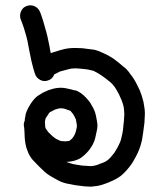

<svg xmlns="http://www.w3.org/2000/svg" viewBox="-20 -603 602 713"><path d="M157.8 -304.1Q142.9 -298.8 128.8 -306.5Q114.6 -314.1 109.8 -329L103.6 -349.2Q96.9 -372.2 88.7 -415.8Q82 -456.1 74.8 -478.2Q68.6 -501.2 62.8 -516.1L56.6 -531.9Q51.8 -546.8 58.3 -561.4Q64.7 -576 79.9 -581.1Q95 -586.1 108.9 -579.6Q122.8 -573.1 129 -557.8L134.8 -542Q141 -524.2 147.7 -498.8Q155.9 -472.9 164 -430.2Q165.9 -415.8 168.8 -404.8Q169.8 -406.2 172.7 -407.2Q183.7 -411 202.6 -416.5Q221.6 -422.1 234.3 -423.5Q247 -424.9 258 -424.9Q268.6 -424.9 284.9 -424Q297.8 -422.1 307.9 -421.1Q319.9 -420.1 330.9 -418.2Q344.8 -414.9 360.7 -407.2Q373.6 -401 381.8 -397.1Q390.9 -391.8 400 -386.1Q407.7 -380.8 419.7 -371.2Q429.7 -362.1 437.9 -355.9Q448.9 -348.2 456.6 -338.1Q462.8 -330 468.6 -321.8Q473.9 -315.1 478.7 -307Q483.9 -298.8 489.7 -286.8Q495 -275.8 498.8 -268.1Q502.6 -259 506 -248.9Q508.9 -239.8 512.7 -224.9Q515.6 -210.1 516.8 -200Q518 -189.9 518 -178.9Q518 -169.8 517 -159.2Q517 -148.2 514.6 -133.8Q512.7 -121.8 511.8 -112.2Q510.8 -103.1 508.9 -93Q507.9 -83 505 -73.9Q502.6 -62.8 496.9 -48Q490.6 -32.1 484.9 -22.1Q480.6 -14.9 476.7 -7.2Q471 3.8 461.4 15.8Q451.8 27.8 443.9 36Q436 44.1 427.8 50.8Q417.7 58 408.6 62.8Q398.6 68.1 389 71.9Q380.8 75.8 367.9 80.1Q352 85.9 341 87.5Q330 89.2 318 90.2Q307 90.2 295.9 89.2Q285.9 87.8 275.8 86.8Q266.7 85.9 254.7 83.9Q242.7 82 236 80.1Q227.8 79.1 217.7 75.8Q206.7 72.9 196.6 67.1Q189 62.8 180.8 58.5Q172.7 54.2 165.9 49.9Q155.9 44.1 144.8 34.1Q135.7 25.9 124.7 14.9Q111.8 1.9 100.7 -10.1Q87.8 -25.9 82 -43.2Q76.7 -56.1 74.8 -68.1Q72.9 -78.2 71.9 -90.2Q71 -100.2 71 -110.8Q70 -119.9 70 -127.1L68.6 -136.2Q67.6 -145.8 71.9 -154.9Q71.9 -162.1 73.9 -169.8Q74.8 -179.9 78.7 -189Q83 -201 95 -219.2Q108.9 -239.8 121.8 -248Q130.9 -254.2 139.6 -259Q149.6 -263.8 159.7 -268.1Q168.8 -271 178.9 -273.9Q191.8 -277.2 205.8 -277.2Q218.7 -277.2 230.7 -273.9Q241.7 -271.9 254.7 -268.1Q265.7 -267.1 273.9 -260.9L280.6 -257.1Q290.6 -249.9 299.8 -239.8Q307.9 -231.2 314.6 -222.1Q320.9 -212 325.9 -202.4Q330.9 -192.8 333.8 -183.2Q336.7 -173.1 338.6 -161.2Q341 -149.2 342 -138.1Q342 -125.2 337.6 -108.9Q334.8 -93 330.9 -81.1Q325.7 -67.1 318.9 -57.1Q311.8 -45.1 300.7 -34.1Q290.6 -24 280.6 -16.8Q266.7 -8.2 249.9 -4.8Q238.8 -1.9 226.9 -1.9Q228.8 -1 230.7 0Q235 1.9 239.8 2.9Q245.6 4.8 250.8 6.2Q256.6 7.2 267.1 9.1Q277.7 11 285.9 12Q294 12.9 301.7 12.9Q308.9 13.9 317 13.9Q322.8 13.9 327.6 12.9Q332.9 12 342 9.1Q354 3.8 360.7 1.9Q366.9 -1 371.7 -2.9Q377 -6.2 380.8 -9.1Q385.6 -12.9 389.7 -17.5Q393.8 -22.1 400.2 -30Q406.7 -37.9 409.6 -44.1Q414.9 -51.8 418.7 -60Q421.6 -65.2 425.9 -74.8Q429.7 -84.9 430.7 -91.1Q432.6 -98.8 434.3 -106.5Q436 -114.1 436.9 -121.8Q437.9 -130 438.8 -142.9Q440.8 -154.9 440.8 -164Q441.7 -172.2 441.7 -179.9Q441.7 -187.1 440.8 -192.8Q440.8 -198.1 438.8 -208.2Q436 -219.2 433.6 -224.9Q431.7 -232.1 428.8 -236.9Q425.9 -244.1 421.6 -253.2Q416.8 -261.9 413.9 -267.1Q411 -272.9 407 -278.4Q402.9 -283.9 397.6 -290.2Q394.7 -293 390.9 -296.9Q382.7 -303.1 371.7 -312.2Q362.6 -318.9 356.8 -322.8Q350.6 -327.1 345.8 -330Q338.6 -333.8 329 -339.1Q320.9 -342 314.6 -342.9Q307.9 -344.8 299.8 -345.8Q290.6 -346.8 276.7 -348.2Q265.7 -349.2 259 -349.2Q251.8 -349.2 243.6 -348.2Q236.9 -346.8 222.8 -342.9Q208.6 -339.1 201.9 -337.2Q193.8 -332.9 188 -330Q184.7 -329 181.8 -327.1Q174.6 -308.9 157.8 -304.1ZM240.8 -191.8 230.7 -195.2Q221.6 -199 215.8 -200Q211 -201 205.8 -201Q201.9 -201 197.6 -200Q190.9 -198.1 184.7 -196.2Q179.9 -193.8 176 -191.8Q169.8 -189 165 -186.1Q161.6 -183.2 157.8 -176Q152 -167.9 149.6 -164Q148.7 -160.2 147.7 -156.1Q146.8 -152 146.8 -149.2Q146.8 -143.9 147.7 -136.2Q147.7 -130.9 149.6 -126.1Q153 -120.9 155.9 -117Q158.8 -112.2 166.9 -105Q174.6 -96.9 182.7 -91.1Q188 -86.8 195.7 -83.9Q202.9 -80.1 206.7 -79.1Q213.9 -78.2 221.6 -78.2Q228.8 -78.2 233.6 -79.1Q236.9 -80.1 237.9 -80.1Q241.7 -83 247 -87.8Q251.8 -93 253.7 -96.9Q256.6 -101.2 259 -107Q261.9 -114.1 263.8 -124.2Q265.7 -131.9 265.7 -136.2Q264.7 -142 263.8 -148.2Q262.8 -154 261.9 -159.2Q260 -164 257.3 -169.1Q254.7 -174.1 251.8 -178.9Q248 -184.2 243.6 -189Q242.7 -190.9 240.8 -191.8Z"/></svg>

Font: Namteng
Style: Regular
Weight: 400
Designer: Khon Soe Zaw Thu
Foundry: MPUA
Version: Version 1.03 June 17, 2016